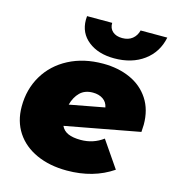

<svg xmlns="http://www.w3.org/2000/svg" viewBox="-114 -861 870 966"><g transform="rotate(15 321.0 -378.5)"><path d="M637 -313Q637 -301 635 -275L248 -203Q259 -179 284 -168Q309 -157 350 -157Q415 -157 466 -195L560 -58Q460 10 322 10Q232 10 163.5 -21Q95 -52 57.5 -109Q20 -166 20 -243Q20 -333 62.5 -404.5Q105 -476 182.5 -516.5Q260 -557 361 -557Q440 -557 502.5 -529Q565 -501 601 -446Q637 -391 637 -313ZM246 -313 428 -347Q423 -374 401.5 -388.5Q380 -403 349 -403Q307 -403 282 -378.5Q257 -354 246 -313ZM219 -748Q219 -761 220 -767H351Q350 -739 368.5 -722.5Q387 -706 419 -706Q451 -706 471.5 -722.5Q492 -739 499 -767H638Q622 -688 560 -642.5Q498 -597 406 -597Q323 -597 271 -638Q219 -679 219 -748Z"/></g></svg>

Font: Montserrat Alternates Black
Style: Italic
Weight: 900
Italic angle: -11.3°
Designer: Julieta Ulanovsky
Foundry: Julieta Ulanovsky
Version: Version 7.200